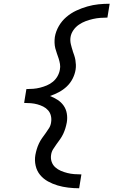

<svg xmlns="http://www.w3.org/2000/svg" viewBox="-20 -853 640 1026"><path d="M403 153Q374 153 344.5 149.5Q315 146 288 138Q261 130 236.5 116.5Q212 103 194.5 82Q177 61 170.5 32.5Q164 4 169 -25Q172 -41 176.5 -56Q181 -71 188 -86Q195 -101 204.5 -114.5Q214 -128 224 -141.5Q234 -155 242.5 -169Q251 -183 253 -199Q256 -217 252 -234Q248 -251 237 -263.5Q226 -276 211 -283.5Q196 -291 179.5 -295.5Q163 -300 145 -301.5Q127 -303 109 -303L112 -322L121 -377Q139 -377 157.5 -378.5Q176 -380 194 -384.5Q212 -389 230 -396.5Q248 -404 263 -416.5Q278 -429 287.5 -446Q297 -463 300 -481Q303 -496 300.5 -511Q298 -526 293.5 -540Q289 -554 284 -567.5Q279 -581 275.5 -595Q272 -609 271.5 -624.5Q271 -640 273 -655Q278 -685 294 -713Q310 -741 334.5 -762Q359 -783 388 -796.5Q417 -810 447 -818.5Q477 -827 506.5 -830Q536 -833 566 -833L554 -759Q535 -759 515.5 -757.5Q496 -756 476.5 -751.5Q457 -747 438 -740Q419 -733 401.5 -721Q384 -709 372 -691.5Q360 -674 357 -655Q354 -636 358.5 -617Q363 -598 369 -580V-579Q373 -568 377 -556Q381 -544 383 -532Q385 -520 385.5 -507Q386 -494 384 -481Q380 -456 368 -432.5Q356 -409 337 -391Q318 -373 294.5 -360.5Q271 -348 247 -340Q268 -332 287.5 -319.5Q307 -307 320 -288.5Q333 -270 337 -246.5Q341 -223 337 -199Q334 -183 329.5 -168Q325 -153 318 -138Q311 -123 301.5 -109.5Q292 -96 282 -82.5Q272 -69 263.5 -55Q255 -41 253 -25Q250 -6 256 11.5Q262 29 275.5 41Q289 53 305.5 60Q322 67 340 71.5Q358 76 377 77.5Q396 79 415 79Z"/></svg>

Font: Iosevka Slab Extended Oblique
Style: Regular
Weight: 400
Width: 7
Italic angle: -9°
Monospace: yes
Designer: Belleve Invis
Foundry: Belleve Invis
Version: Version 11.1.0; ttfautohint (v1.8.3)